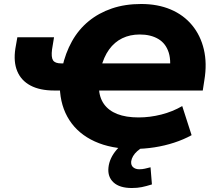

<svg xmlns="http://www.w3.org/2000/svg" viewBox="-20 -736 1091 963"><path d="M651 11Q538 11 455.5 -26.5Q373 -64 328 -133.5Q283 -203 280 -298L306 -282H252Q180 -282 133 -307Q86 -332 66.5 -379Q47 -426 57 -492L67 -549H251L241 -488Q236 -449 246 -433.5Q256 -418 287 -418H319L292 -397Q308 -470 341 -529Q374 -588 424.5 -629.5Q475 -671 541 -693.5Q607 -716 688 -716Q771 -716 836 -688.5Q901 -661 943.5 -609.5Q986 -558 1002.5 -488Q1019 -418 1005 -334L997 -282H454L476 -296Q478 -247 501.5 -214Q525 -181 568.5 -164Q612 -147 675 -147Q732 -147 789 -161.5Q846 -176 894 -204L941 -58Q901 -36 853.5 -20.5Q806 -5 754.5 3Q703 11 651 11ZM681 -563Q632 -563 593 -544Q554 -525 527 -487.5Q500 -450 486 -394L464 -418H876L826 -352Q841 -425 826.5 -471.5Q812 -518 774 -540.5Q736 -563 681 -563ZM641 207Q580 207 549.5 179Q519 151 524 104Q529 57 565 15Q601 -27 654 -49L701 0Q683 9 669 21.5Q655 34 647.5 47Q640 60 638 73Q636 93 648 103Q660 113 678 113Q694 113 706.5 110Q719 107 735 103L742 189Q713 198 691 202.5Q669 207 641 207Z"/></svg>

Font: Nunito Sans 8pt Black
Style: Italic
Weight: 900
Italic angle: -9°
Version: Version 3.101;gftools[0.9.27]